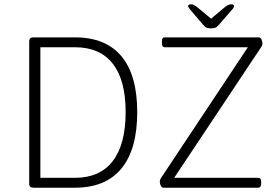

<svg xmlns="http://www.w3.org/2000/svg" viewBox="-20 -874 1291 894"><path d="M136 0Q116 0 116 -18V-682Q116 -700 136 -700H329Q472 -700 545.5 -612Q619 -524 619 -352Q619 -179 545.5 -89.5Q472 0 329 0ZM168 -46H329Q445 -46 505 -124Q565 -202 565 -352Q565 -501 505 -577.5Q445 -654 329 -654H168ZM741 0Q733 0 728.5 -9.5Q724 -19 724 -29Q724 -36 729 -44L1134 -654H747Q734 -654 734 -672V-682Q734 -700 747 -700H1185Q1193 -700 1197.5 -690.5Q1202 -681 1202 -671Q1202 -664 1197 -656L791 -46H1182Q1196 -46 1196 -28V-18Q1196 0 1182 0ZM1055 -854Q1070 -854 1070 -846Q1070 -841 1066 -835.5Q1062 -830 1056 -824L997 -756Q989 -747 982 -744.5Q975 -742 963 -742Q951 -742 943.5 -744.5Q936 -747 929 -755L870 -824Q865 -830 860.5 -836Q856 -842 856 -846Q856 -854 872 -854Q881 -854 899 -840L963 -787L1026 -840Q1043 -854 1055 -854Z"/></svg>

Font: Asap ExtraLight
Style: Regular
Weight: 200
Designer: Pablo Cosgaya
Foundry: Omnibus-Type
Version: Version 3.001; ttfautohint (v1.8.4.7-5d5b)